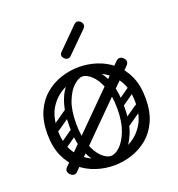

<svg xmlns="http://www.w3.org/2000/svg" viewBox="-133 -834 885 954"><g transform="rotate(-20 310.0 -357.5)"><path d="M536 -473Q555 -454 535 -434Q477 -377 418 -318Q359 -259 304 -204Q249 -149 203 -102.5Q157 -56 125 -24Q118 -16 107.5 -15.5Q97 -15 87 -25Q68 -45 86 -63L496 -473Q516 -493 536 -473ZM113 -249Q98 -238 89 -252Q85 -257 84.5 -264Q84 -271 92 -277L169 -331Q184 -341 194 -327Q198 -321 197.5 -314.5Q197 -308 190 -303ZM115 -152Q100 -141 91 -155Q87 -160 86.5 -167Q86 -174 94 -180L171 -234Q186 -244 196 -230Q200 -224 199.5 -217.5Q199 -211 192 -206ZM449 -249Q434 -238 425 -252Q421 -257 420.5 -264Q420 -271 428 -277L505 -331Q520 -341 530 -327Q534 -321 533.5 -314.5Q533 -308 526 -303ZM451 -152Q436 -141 427 -155Q423 -160 422.5 -167Q422 -174 430 -180L507 -234Q522 -244 532 -230Q536 -224 535.5 -217.5Q535 -211 528 -206ZM310 10Q262 10 216 -5Q170 -20 132.5 -51Q95 -82 72.5 -131.5Q50 -181 50 -250Q50 -319 72.5 -368.5Q95 -418 132.5 -449Q170 -480 216 -495Q262 -510 310 -510Q358 -510 404 -495Q450 -480 487.5 -449Q525 -418 547.5 -368.5Q570 -319 570 -250Q570 -181 547.5 -131.5Q525 -82 487.5 -51Q450 -20 404 -5Q358 10 310 10ZM310 -40Q360 -40 407 -62Q454 -84 484.5 -130.5Q515 -177 515 -250Q515 -323 484.5 -369.5Q454 -416 407 -438Q360 -460 310 -460Q261 -460 213.5 -438Q166 -416 135.5 -369.5Q105 -323 105 -250Q105 -177 135.5 -130.5Q166 -84 213.5 -62Q261 -40 310 -40ZM311 -4Q280 -4 246 -29Q212 -54 189 -108Q166 -162 166 -250Q166 -318 180 -364.5Q194 -411 216 -438.5Q238 -466 263.5 -478Q289 -490 311 -490V-460Q291 -460 265 -437Q239 -414 220.5 -367.5Q202 -321 202 -250Q202 -183 219.5 -136Q237 -89 262.5 -64.5Q288 -40 311 -40ZM311 -4V-40Q334 -40 359.5 -64.5Q385 -89 402.5 -136Q420 -183 420 -250Q420 -321 401.5 -367.5Q383 -414 357.5 -437Q332 -460 311 -460V-490Q334 -490 359 -478Q384 -466 406 -438.5Q428 -411 442 -364.5Q456 -318 456 -250Q456 -162 433 -108Q410 -54 376.5 -29Q343 -4 311 -4ZM290 -574Q284 -568 275 -568Q265 -568 257 -576Q248 -585 248 -594Q248 -602 255 -609L362 -716Q371 -725 380 -725Q389 -725 398 -716Q406 -708 406 -698Q406 -689 397 -680Z"/></g></svg>

Font: Nsibidi Libre Uzo
Style: Regular
Weight: 400
Designer: Oluwaseun Badejo
Version: Version 1.021